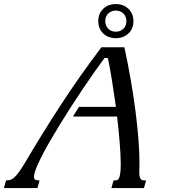

<svg xmlns="http://www.w3.org/2000/svg" viewBox="-145 -956 909 976"><path d="M370.6 -715.8H487.3Q504.9 -635.3 519 -553.7Q533.2 -472.2 543.2 -395.5Q553.2 -318.8 558.6 -250.2Q564 -181.6 564 -127Q564 -114.3 563.5 -102.5Q563 -90.8 563 -80.1Q563 -65.9 565.2 -57.9Q567.4 -49.8 570.6 -45.7Q573.7 -41.5 577.9 -40.3Q582 -39.1 585.9 -39.1H597.7L586.9 0H421.4L432.1 -39.1H444.8Q449.7 -39.1 454.1 -42.7Q458.5 -46.4 461.9 -55.7Q465.3 -64.9 467 -81.1Q468.8 -97.2 468.8 -122.6Q468.8 -145.5 467.3 -173.1Q465.8 -200.7 463.4 -231.7Q460.9 -262.7 457.5 -296.1Q454.1 -329.6 450.2 -363.8H226.1Q233.4 -376.5 241 -388.4Q248.5 -400.4 256.8 -412.6H444.3Q439 -448.2 433.8 -483.4Q428.7 -518.6 423.6 -550.8Q418.5 -583 413.3 -611.1Q408.2 -639.2 403.3 -661.1H386.2Q361.8 -628.4 333.5 -587.9Q305.2 -547.4 275.4 -503.2Q245.6 -459 215.8 -412.6Q186 -366.2 158.4 -321.3Q130.9 -276.4 106.9 -234.9Q83 -193.4 65.4 -158.7Q47.9 -124 37.8 -98.1Q27.8 -72.3 27.8 -58.6Q27.8 -46.9 33.9 -43Q40 -39.1 50.3 -39.1H56.2L45.4 0H-125L-114.3 -39.1H-111.8Q-102.5 -39.1 -93.8 -41.3Q-85 -43.5 -74.2 -52.5Q-63.5 -61.5 -49.6 -80.1Q-35.6 -98.6 -16.6 -130.9Q68.4 -275.4 164.3 -422.9Q260.3 -570.3 370.6 -715.8ZM354.5 -848.6Q354.5 -868.7 361.1 -884.3Q367.7 -899.9 380.4 -911.9Q393.1 -923.8 408.9 -929.7Q424.8 -935.5 442.4 -935.5Q461.4 -935.5 476.6 -930.4Q491.7 -925.3 504.9 -914.1Q518.1 -902.8 525.6 -886.2Q533.2 -869.6 533.2 -848.6Q533.2 -829.1 526.4 -812.5Q519.5 -795.9 506.1 -784.2Q492.7 -772.5 477.1 -767.1Q461.4 -761.7 442.4 -761.7Q425.3 -761.7 408.7 -767.8Q392.1 -773.9 379.6 -785.9Q367.2 -797.9 360.8 -813.7Q354.5 -829.6 354.5 -848.6ZM390.1 -848.6Q390.1 -836.9 393.8 -827.6Q397.5 -818.4 404.5 -810.8Q411.6 -803.2 421.6 -799.1Q431.6 -794.9 442.4 -794.9Q454.1 -794.9 463.6 -798.1Q473.1 -801.3 481.4 -809.1Q489.7 -816.9 493.7 -826.9Q497.6 -836.9 497.6 -848.6Q497.6 -859.9 493.9 -869.6Q490.2 -879.4 482.4 -887.2Q474.6 -895 464.4 -898.7Q454.1 -902.3 442.4 -902.3Q432.6 -902.3 422.1 -898.2Q411.6 -894 404.5 -886.7Q397.5 -879.4 393.8 -869.9Q390.1 -860.4 390.1 -848.6Z"/></svg>

Font: Arian Grqi
Style: Italic
Weight: 400
Italic angle: -15°
Designer: Ruben Hakobyan (Tarumian)
Foundry: Ruben Hakobyan (Tarumian)
Version: Version 1.002